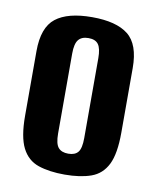

<svg xmlns="http://www.w3.org/2000/svg" viewBox="-65 -555 501 615"><g transform="rotate(10 185.5 -248.0)"><path d="M186 8Q136 8 100.5 -4Q65 -16 47 -51.5Q29 -87 29 -156V-366Q29 -443 68 -473.5Q107 -504 186 -504Q265 -504 303.5 -473.5Q342 -443 342 -366V-156Q342 -87 324.5 -52Q307 -17 272 -4.5Q237 8 186 8ZM186 -60Q208 -60 218 -72.5Q228 -85 228 -118V-378Q228 -409 218.5 -422.5Q209 -436 186 -436Q164 -436 153.5 -423Q143 -410 143 -378V-118Q143 -85 153.5 -72.5Q164 -60 186 -60Z"/></g></svg>

Font: Alumni Sans
Style: Bold
Weight: 700
Designer: Robert E. Leuschke
Foundry: Robert E. Leuschke
Version: Version 1.018